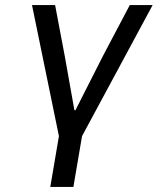

<svg xmlns="http://www.w3.org/2000/svg" viewBox="-20 -536 640 756"><path d="M212 0 106 -516H197L235 -315L273 -102H277L385 -315L491 -516H581L303 0L269 200H178Z"/></svg>

Font: IBM Plex Mono Text
Style: Italic
Weight: 450
Italic angle: -9°
Monospace: yes
Designer: Mike Abbink, Paul van der Laan, Pieter van Rosmalen
Foundry: Bold Monday
Version: Version 2.1